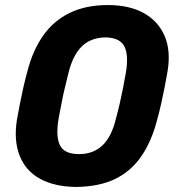

<svg xmlns="http://www.w3.org/2000/svg" viewBox="-20 -730 707 760"><path d="M281 10Q196 9 139 -22Q82 -53 58 -113Q34 -173 47 -256Q52 -284 58.5 -317.5Q65 -351 72.5 -384Q80 -417 88 -446Q109 -529 150 -588Q191 -647 255 -678.5Q319 -710 407 -710Q491 -710 548.5 -678.5Q606 -647 631.5 -588Q657 -529 643 -446Q638 -417 631.5 -384Q625 -351 617.5 -317.5Q610 -284 602 -256Q581 -173 540.5 -113Q500 -53 436.5 -22Q373 9 281 10ZM293 -120Q349 -120 385.5 -154.5Q422 -189 439 -261Q447 -290 454 -320.5Q461 -351 467 -381.5Q473 -412 478 -441Q490 -511 472.5 -546Q455 -581 397 -582Q339 -581 303.5 -546Q268 -511 251 -441Q244 -412 236.5 -381.5Q229 -351 223.5 -320.5Q218 -290 212 -261Q200 -189 217.5 -154.5Q235 -120 293 -120Z"/></svg>

Font: Rubik SemiBold
Style: Italic
Weight: 600
Italic angle: -12°
Designer: Hubert and Fischer
Foundry: Hubert and Fischer
Version: Version 2.300;gftools[0.9.30]